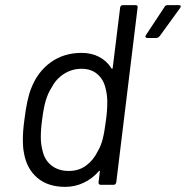

<svg xmlns="http://www.w3.org/2000/svg" viewBox="-20 -720 724 748"><path d="M458 -700H508Q518 -700 516 -690L433 -10Q431 0 422 0H372Q368 0 365.5 -3Q363 -6 364 -10L369 -52Q370 -54 368.5 -54.5Q367 -55 365 -53Q340 -24 306 -8Q272 8 234 8Q166 8 124.5 -28Q83 -64 73 -126Q69 -146 69 -175Q69 -210 75 -253Q85 -336 102 -377Q127 -441 178 -477.5Q229 -514 298 -514Q336 -514 366 -498.5Q396 -483 414 -454Q417 -449 419 -455L448 -690Q448 -694 451 -697Q454 -700 458 -700ZM393 -253Q398 -289 398 -323Q398 -351 391 -377Q383 -411 359 -431.5Q335 -452 298 -452Q260 -452 229 -432Q198 -412 181 -379Q167 -357 158.5 -329Q150 -301 144 -253Q139 -218 139 -185Q139 -158 146 -132Q154 -96 181 -75Q208 -54 248 -54Q287 -54 315.5 -75Q344 -96 361 -131Q373 -151 380 -178Q387 -205 393 -253ZM549 -584 621 -693Q624 -700 633 -700H677Q683 -700 684 -696.5Q685 -693 681 -688L602 -579Q595 -572 589 -572H554Q549 -572 547 -575.5Q545 -579 549 -584Z"/></svg>

Font: Barlow
Style: Italic
Weight: 400
Italic angle: -7°
Designer: Jeremy Tribby
Foundry: Tribby Type
Version: Version 1.408